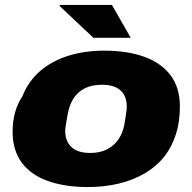

<svg xmlns="http://www.w3.org/2000/svg" viewBox="-20 -745 779 777"><path d="M335 12Q243 12 174 -12.5Q105 -37 68 -87Q31 -137 31 -213Q31 -254 41 -290Q51 -326 70 -354Q95 -417 143 -458Q191 -499 257 -519.5Q323 -540 402 -540Q496 -540 564.5 -515Q633 -490 670.5 -440Q708 -390 708 -314Q708 -252 692 -202Q676 -152 647 -114Q614 -72 566.5 -44Q519 -16 460.5 -2Q402 12 335 12ZM345 -126Q386 -126 415 -141.5Q444 -157 461 -183.5Q478 -210 484 -245Q488 -270 490 -283Q492 -296 492.5 -303Q493 -310 493 -314Q493 -341 482.5 -360.5Q472 -380 450 -391Q428 -402 393 -402Q351 -402 322 -387Q293 -372 276.5 -345Q260 -318 254 -283Q250 -259 247.5 -245.5Q245 -232 244.5 -225.5Q244 -219 244 -214Q244 -188 254.5 -168.5Q265 -149 287 -137.5Q309 -126 345 -126ZM358 -592 221 -721 222 -725H433L509 -592Z"/></svg>

Font: Archivo SemiExpanded Black
Style: Italic
Weight: 900
Width: 6
Italic angle: -10°
Designer: Hector Gatti
Foundry: Omnibus-Type
Version: Version 2.001